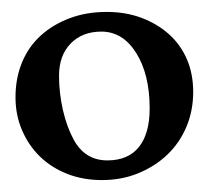

<svg xmlns="http://www.w3.org/2000/svg" viewBox="-20 -696 350 322"><path d="M159 -676Q191 -676 217.5 -666Q244 -656 263.5 -638.5Q283 -621 293.5 -596.5Q304 -572 304 -542Q304 -510 292.5 -483Q281 -456 260.5 -436.5Q240 -417 212 -405.5Q184 -394 151 -394Q119 -394 92.5 -404.5Q66 -415 47 -433.5Q28 -452 17 -477.5Q6 -503 6 -533Q6 -565 17 -591.5Q28 -618 48.5 -636.5Q69 -655 97 -665.5Q125 -676 159 -676ZM150 -643Q118 -643 98.5 -623Q79 -603 79 -569Q79 -540 85.5 -511.5Q92 -483 104 -461Q123 -427 160 -427Q195 -427 213 -449.5Q231 -472 231 -514Q231 -571 208.5 -607Q186 -643 150 -643Z"/></svg>

Font: Klingon pIqaD vaHbo'
Style: Regular
Weight: 400
Width: 0
Designer: Mike Neff (qa'vaj)
Foundry: Mike Neff and Michael Everson
Version: Version 2.003